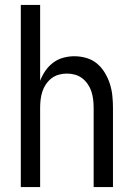

<svg xmlns="http://www.w3.org/2000/svg" viewBox="-20 -755 540 775"><path d="M64 0V-735H142V-429Q150 -450 163 -469Q176 -488 194.5 -502Q213 -516 235.5 -522Q258 -528 280 -528Q305 -528 329 -521Q353 -514 371.5 -498.5Q390 -483 403 -461.5Q416 -440 423.5 -416.5Q431 -393 433.5 -368.5Q436 -344 436 -320V0H358V-320Q358 -337 356 -353.5Q354 -370 349 -385.5Q344 -401 334.5 -415Q325 -429 312 -439Q299 -449 283 -453.5Q267 -458 250 -458Q233 -458 217 -453.5Q201 -449 188 -439Q175 -429 165.5 -415Q156 -401 151 -385.5Q146 -370 144 -353.5Q142 -337 142 -320V0Z"/></svg>

Font: Iosevka Fuck
Style: Regular
Weight: 400
Monospace: yes
Designer: Belleve Invis
Foundry: Belleve Invis
Version: Version 28.0.7; ttfautohint (v1.8.3)